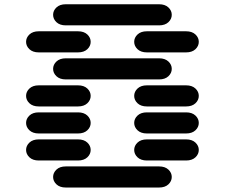

<svg xmlns="http://www.w3.org/2000/svg" viewBox="-20 -881 1040 888"><path d="M284.2 -13.7H715.8Q743.2 -13.7 758.8 -28.3Q774.4 -43 774.4 -62.5Q774.4 -82 758.8 -96.7Q743.2 -111.3 715.8 -111.3H284.2Q256.8 -111.3 241.2 -96.7Q225.6 -82 225.6 -62.5Q225.6 -43 241.2 -28.3Q256.8 -13.7 284.2 -13.7ZM159.2 -138.7H340.8Q368.2 -138.7 383.8 -153.3Q399.4 -168 399.4 -187.5Q399.4 -207 383.8 -221.7Q368.2 -236.3 340.8 -236.3H159.2Q131.8 -236.3 116.2 -221.7Q100.6 -207 100.6 -187.5Q100.6 -168 116.2 -153.3Q131.8 -138.7 159.2 -138.7ZM659.2 -138.7H840.8Q868.2 -138.7 883.8 -153.3Q899.4 -168 899.4 -187.5Q899.4 -207 883.8 -221.7Q868.2 -236.3 840.8 -236.3H659.2Q631.8 -236.3 616.2 -221.7Q600.6 -207 600.6 -187.5Q600.6 -168 616.2 -153.3Q631.8 -138.7 659.2 -138.7ZM159.2 -263.7H340.8Q368.2 -263.7 383.8 -278.3Q399.4 -293 399.4 -312.5Q399.4 -332 383.8 -346.7Q368.2 -361.3 340.8 -361.3H159.2Q131.8 -361.3 116.2 -346.7Q100.6 -332 100.6 -312.5Q100.6 -293 116.2 -278.3Q131.8 -263.7 159.2 -263.7ZM659.2 -263.7H840.8Q868.2 -263.7 883.8 -278.3Q899.4 -293 899.4 -312.5Q899.4 -332 883.8 -346.7Q868.2 -361.3 840.8 -361.3H659.2Q631.8 -361.3 616.2 -346.7Q600.6 -332 600.6 -312.5Q600.6 -293 616.2 -278.3Q631.8 -263.7 659.2 -263.7ZM159.2 -388.7H340.8Q368.2 -388.7 383.8 -403.3Q399.4 -418 399.4 -437.5Q399.4 -457 383.8 -471.7Q368.2 -486.3 340.8 -486.3H159.2Q131.8 -486.3 116.2 -471.7Q100.6 -457 100.6 -437.5Q100.6 -418 116.2 -403.3Q131.8 -388.7 159.2 -388.7ZM659.2 -388.7H840.8Q868.2 -388.7 883.8 -403.3Q899.4 -418 899.4 -437.5Q899.4 -457 883.8 -471.7Q868.2 -486.3 840.8 -486.3H659.2Q631.8 -486.3 616.2 -471.7Q600.6 -457 600.6 -437.5Q600.6 -418 616.2 -403.3Q631.8 -388.7 659.2 -388.7ZM284.2 -513.7H715.8Q743.2 -513.7 758.8 -528.3Q774.4 -543 774.4 -562.5Q774.4 -582 758.8 -596.7Q743.2 -611.3 715.8 -611.3H284.2Q256.8 -611.3 241.2 -596.7Q225.6 -582 225.6 -562.5Q225.6 -543 241.2 -528.3Q256.8 -513.7 284.2 -513.7ZM159.2 -638.7H340.8Q368.2 -638.7 383.8 -653.3Q399.4 -668 399.4 -687.5Q399.4 -707 383.8 -721.7Q368.2 -736.3 340.8 -736.3H159.2Q131.8 -736.3 116.2 -721.7Q100.6 -707 100.6 -687.5Q100.6 -668 116.2 -653.3Q131.8 -638.7 159.2 -638.7ZM659.2 -638.7H840.8Q868.2 -638.7 883.8 -653.3Q899.4 -668 899.4 -687.5Q899.4 -707 883.8 -721.7Q868.2 -736.3 840.8 -736.3H659.2Q631.8 -736.3 616.2 -721.7Q600.6 -707 600.6 -687.5Q600.6 -668 616.2 -653.3Q631.8 -638.7 659.2 -638.7ZM284.2 -763.7H715.8Q743.2 -763.7 758.8 -778.3Q774.4 -793 774.4 -812.5Q774.4 -832 758.8 -846.7Q743.2 -861.3 715.8 -861.3H284.2Q256.8 -861.3 241.2 -846.7Q225.6 -832 225.6 -812.5Q225.6 -793 241.2 -778.3Q256.8 -763.7 284.2 -763.7Z"/></svg>

Font: Sixtyfour
Style: Regular
Weight: 400
Designer: Jens Kutilek
Foundry: Jens Kutilek
Version: Version 2.001